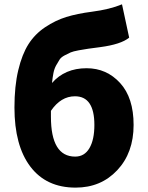

<svg xmlns="http://www.w3.org/2000/svg" viewBox="-20 -855 685 889"><path d="M215.8 -341.8V-314.5Q215.8 -129.9 328.1 -129.9Q371.1 -129.9 394 -168.9Q417 -208 417 -276.4Q417 -409.2 327.1 -409.2Q261.7 -409.2 215.8 -341.8ZM544.9 -835 578.1 -680.7Q540 -649.4 443.4 -636.7Q406.2 -631.8 388.7 -629.4Q371.1 -627 344.7 -622.1Q318.4 -617.2 307.1 -612.3Q295.9 -607.4 279.3 -598.6Q262.7 -589.8 255.9 -579.1Q249 -568.4 240.2 -552.7Q231.4 -537.1 227.5 -517.1Q223.6 -497.1 220.7 -470.7Q280.3 -539.1 380.9 -539.1Q473.6 -539.1 536.1 -470.7Q598.6 -402.3 598.6 -276.4Q598.6 -147.5 522.9 -66.9Q447.3 13.7 330.1 13.7Q194.3 13.7 120.6 -83.5Q46.9 -180.7 46.9 -357.4Q46.9 -456.1 64.5 -529.8Q82 -603.5 111.8 -650.4Q141.6 -697.3 189 -729Q236.3 -760.7 287.1 -776.4Q337.9 -792 406.2 -800.8Q488.3 -811.5 544.9 -835Z"/></svg>

Font: Gen Shin Gothic Heavy
Style: Bold
Weight: 900
Designer: [Source Han Sans]
Ryoko NISHIZUKA  (kana & ideographs); Paul D. Hunt (Latin, Greek & Cyrillic); Wenlong ZHANG  (bopomofo
Version: Version 1.002.20150607